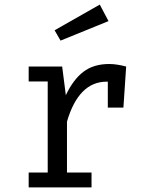

<svg xmlns="http://www.w3.org/2000/svg" viewBox="-20 -817 640 837"><path d="M530 -527 518 -348H450V-461H445Q323 -461 272 -287V-65H379V0H105V-65H188V-462H105V-527H251L267 -402Q299 -470 343.5 -504Q388 -538 456 -538Q488 -538 530 -527ZM453 -725 244 -640 218 -685 415 -797Z"/></svg>

Font: FiraDG Mono
Style: Regular
Weight: 400
Designer: Carrois Corporate & Edenspiekermann AG
Foundry: Carrois Corporate GbR & Edenspiekermann AG
Version: Version 3.206